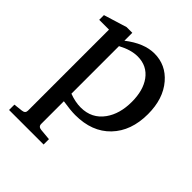

<svg xmlns="http://www.w3.org/2000/svg" viewBox="-198 -616 956 956"><g transform="rotate(45 280.5 -137.5)"><path d="M526.9 -256.8Q526.9 -138.2 459.2 -67.6Q391.6 2.9 273.9 2.9Q240.7 2.9 185.1 -5.9V153.8Q185.1 172.9 207 174.8L266.1 180.2V217.8H22.9V180.2L70.8 174.8Q91.8 172.4 91.8 153.8V-417H22.9V-450.2L145 -487.8H185.1V-432.1Q263.7 -493.2 335.9 -493.2Q416.5 -493.2 470.2 -430.7Q526.9 -364.7 526.9 -256.8ZM426.8 -243.2Q426.8 -323.2 391.6 -372.1Q354 -423.8 287.1 -423.8Q240.7 -423.8 185.1 -394V-59.1Q228 -43 266.1 -43Q344.2 -43 387.7 -104Q426.8 -158.7 426.8 -243.2Z"/></g></svg>

Font: Ezra SIL SR
Style: Regular
Weight: 400
Designer: Development by SIL's NRSI team. OpenType tables by Ralph Hancock ( hancock@dircon.co.uk ).
Foundry: Development by SIL's NRSI team.
Version: Version 2.51; 2007